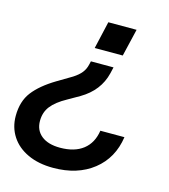

<svg xmlns="http://www.w3.org/2000/svg" viewBox="-121 -586 782 886"><g transform="rotate(15 269.5 -142.5)"><path d="M287 -500H422L391 -369H257ZM357 -275Q336 -188 251 -138L195 -106Q146 -79 123 -49.5Q100 -20 100 21Q100 66 132 91.5Q164 117 221 117Q290 117 331 85Q372 53 381 -7H496Q481 96 405.5 155.5Q330 215 214 215Q144 215 92.5 191Q41 167 13.5 124.5Q-14 82 -14 28Q-14 -42 21 -87.5Q56 -133 126 -175L195 -216Q220 -232 233.5 -249Q247 -266 252 -288L256 -305H364Z"/></g></svg>

Font: CBA Beacon Sans Bold
Style: Italic
Weight: 700
Italic angle: -13°
Designer: Wei Huang
Foundry: Wei Huang
Version: Version 1.002